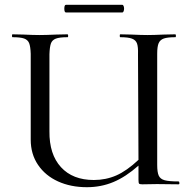

<svg xmlns="http://www.w3.org/2000/svg" viewBox="-20 -768 801 800"><path d="M724 0 634 -1 573 0Q562 0 559.5 -3Q557 -6 557 -19V-78Q504 -31 452.5 -9.5Q401 12 342 12Q275 12 222 -12Q169 -36 138.5 -81Q108 -126 108 -186V-544Q107 -574 101.5 -588Q96 -602 80.5 -607.5Q65 -613 32 -613Q30 -613 30 -619Q30 -625 32 -625L78 -624Q118 -622 145 -622Q171 -622 215 -624L261 -625Q264 -625 264 -619Q264 -613 262 -613Q228 -613 212.5 -607Q197 -601 192 -586.5Q187 -572 186 -542V-221Q185 -125 234 -71.5Q283 -18 371 -18Q421 -18 464.5 -37Q508 -56 557 -102L555 -542Q556 -572 551 -586.5Q546 -601 530 -607Q514 -613 481 -613Q479 -613 479 -619Q479 -625 481 -625L527 -624Q569 -622 595 -622Q619 -622 663 -624L710 -625Q713 -625 713 -619Q713 -613 711 -613Q678 -613 662.5 -607.5Q647 -602 641 -588Q635 -574 635 -544V-81Q635 -50 641.5 -36Q648 -22 666 -17Q684 -12 724 -12Q727 -12 727.5 -6Q728 0 724 0ZM248 -732Q248 -748 255 -748H489Q493 -748 495 -743Q497 -738 497 -732Q497 -726 495 -721Q493 -716 489 -716H255Q248 -716 248 -732Z"/></svg>

Font: Cormorant Upright Medium
Style: Regular
Weight: 500
Designer: Christian Thalmann (Catharsis Fonts)
Foundry: Catharsis Fonts
Version: Version 3.302